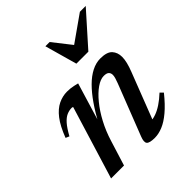

<svg xmlns="http://www.w3.org/2000/svg" viewBox="-192 -798 929 929"><g transform="rotate(-45 273.0 -333.0)"><path d="M44 -286.5 25.5 -294.5Q48 -353.5 73.8 -386.8Q99.5 -420 128.8 -434Q158 -448 189 -448Q201 -448 211.8 -446.8Q222.5 -445.5 233 -443.2Q243.5 -441 255 -438L191.5 -228L187.5 -230Q214 -280 241.8 -320Q269.5 -360 298 -388.5Q326.5 -417 356.2 -432.2Q386 -447.5 416 -447.5Q461 -447.5 478.8 -428Q496.5 -408.5 496.5 -378Q496.5 -361.5 491.5 -340.8Q486.5 -320 476 -293.5L376.5 -36.5L370.5 -59.5Q388.5 -59.5 409.5 -66.8Q430.5 -74 454 -89.5Q477.5 -105 502 -128L517 -113Q480 -67 447.5 -39.8Q415 -12.5 386.2 -0.8Q357.5 11 331.5 11Q295.5 11 286.2 -0.2Q277 -11.5 289 -41.5L391 -303Q397 -318.5 400 -329.5Q403 -340.5 403 -348.5Q403 -361 395.2 -368.5Q387.5 -376 368 -376Q345.5 -376 318 -357Q290.5 -338 262.8 -304.2Q235 -270.5 211 -225.5Q187 -180.5 171 -128.5L131 0H42.5L157 -373.5Q156 -375 154.2 -375.8Q152.5 -376.5 149.5 -376.5Q132 -376.5 115.2 -369.2Q98.5 -362 81.2 -342.5Q64 -323 44 -286.5ZM546 -677 398.5 -511.5H316.5L270 -677H299L381.5 -572H357L506 -677Z"/></g></svg>

Font: Newsreader 24pt Medium
Style: Italic
Weight: 500
Italic angle: -17°
Designer: Hugues Gentile
Foundry: Production Type
Version: Version 1.003